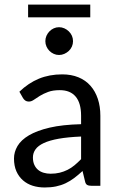

<svg xmlns="http://www.w3.org/2000/svg" viewBox="-20 -810 519 837"><path d="M379.4 0Q366.7 0 359.9 -3.9Q353 -7.8 350.6 -20L339.8 -64.5Q321.3 -47.4 303.5 -33.9Q285.6 -20.5 266.1 -11.2Q246.6 -2 224.1 2.7Q201.7 7.3 174.8 7.3Q147 7.3 122.8 -0.2Q98.6 -7.8 80.3 -23.7Q62 -39.6 51.5 -63.2Q41 -86.9 41 -119.1Q41 -147.5 56.4 -173.6Q71.8 -199.7 106.4 -220.2Q141.1 -240.7 196.8 -253.7Q252.4 -266.6 333.5 -268.6V-305.2Q333.5 -360.8 309.8 -388.9Q286.1 -417 240.7 -417Q210.4 -417 189.7 -409.2Q168.9 -401.4 153.8 -392.1Q138.7 -382.8 127.7 -375Q116.7 -367.2 105.5 -367.2Q96.7 -367.2 90.3 -371.6Q84 -376 80.1 -382.8L64.5 -410.2Q104 -448.2 149.7 -467Q195.3 -485.8 251 -485.8Q291 -485.8 322.3 -472.9Q353.5 -460 374.5 -436Q395.5 -412.1 406.5 -378.9Q417.5 -345.7 417.5 -305.2V0ZM200.7 -52.7Q222.2 -52.7 240.2 -57.1Q258.3 -61.5 274.4 -69.6Q290.5 -77.6 304.9 -89.6Q319.3 -101.6 333.5 -116.2V-214.8Q276.4 -212.4 236.3 -205.3Q196.3 -198.2 171.1 -186.5Q146 -174.8 134.8 -158.9Q123.5 -143.1 123.5 -123.5Q123.5 -105 129.6 -91.6Q135.7 -78.1 146 -69.6Q156.2 -61 170.4 -56.9Q184.6 -52.7 200.7 -52.7ZM102.5 -790H373.5V-734.4H102.5ZM298.3 -630.4Q298.3 -618.2 293.5 -607.2Q288.6 -596.2 280 -588.1Q271.5 -580.1 260.5 -575.2Q249.5 -570.3 237.3 -570.3Q225.1 -570.3 214.4 -575.2Q203.6 -580.1 195.6 -588.1Q187.5 -596.2 182.6 -607.2Q177.7 -618.2 177.7 -630.4Q177.7 -643.1 182.6 -654.1Q187.5 -665 195.6 -673.3Q203.6 -681.6 214.4 -686.5Q225.1 -691.4 237.3 -691.4Q249.5 -691.4 260.5 -686.5Q271.5 -681.6 280 -673.3Q288.6 -665 293.5 -654.1Q298.3 -643.1 298.3 -630.4Z"/></svg>

Font: Carlito
Style: Regular
Weight: 400
Designer: Lukasz Dziedzic
Foundry: tyPoland Lukasz Dziedzic
Version: Version 1.103; Beta1; all basic design good, some composites